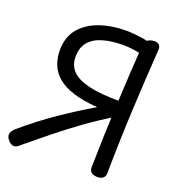

<svg xmlns="http://www.w3.org/2000/svg" viewBox="-140 -893 966 1027"><g transform="rotate(20 343.0 -379.5)"><path d="M50 12Q40 12 28.5 4Q17 -4 10 -16Q3 -28 4 -40Q6 -49 10.5 -56.5Q15 -64 25 -74Q120 -155 212 -218Q304 -281 398 -336Q315 -342 259 -360Q203 -378 169.5 -406.5Q136 -435 121 -472.5Q106 -510 106 -555Q106 -629 146 -677.5Q186 -726 254.5 -750Q323 -774 407 -774Q424 -774 445.5 -772Q467 -770 487.5 -767.5Q508 -765 522 -761Q545 -756 553 -749.5Q561 -743 560 -733Q560 -727 558 -718.5Q556 -710 552 -701.5Q548 -693 542.5 -687.5Q537 -682 530 -683Q515 -685 483 -690.5Q451 -696 416 -696Q352 -696 302.5 -682Q253 -668 225 -636Q197 -604 197 -550Q197 -502 227 -470.5Q257 -439 324 -423Q391 -407 503 -407L516 -326Q434 -277 359 -223Q284 -169 214.5 -113Q145 -57 79 -2Q72 5 64 8.5Q56 12 50 12ZM528 15Q508 15 494 6.5Q480 -2 480 -24Q483 -202 491.5 -380.5Q500 -559 512 -737Q513 -750 522 -757.5Q531 -765 543.5 -769Q556 -773 565 -773Q586 -773 594.5 -762Q603 -751 601 -734Q589 -556 580.5 -380Q572 -204 570 -25Q570 -3 557.5 6Q545 15 528 15Z"/></g></svg>

Font: Playpen Sans
Style: Regular
Weight: 400
Designer: Laura Meseguer, Veronika Burian, José Scaglione, Kostas Bartsokas, Vera Evstafieva, Tom Grace, Yorlmar Campos
Foundry: TypeTogether
Version: Version 2.000